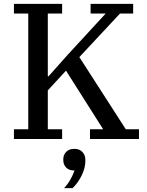

<svg xmlns="http://www.w3.org/2000/svg" viewBox="-20 -718 757 992"><path d="M52 -50H126V-648H52V-698H301V-648H227V-324H231L328 -433L526 -648H448V-698H668V-648H600L390 -423L630 -50H698V0H445V-50H513L321 -353L227 -251V-50H301V0H52ZM311 254Q330 234 344 209Q358 184 365 163Q336 163 321.5 147.5Q307 132 307 109V105Q307 82 322 66.5Q337 51 364 51Q391 51 406 67.5Q421 84 421 107V114Q421 149 402.5 187.5Q384 226 355 254H311Z"/></svg>

Font: IBM Plex Serif Text
Style: Regular
Weight: 450
Designer: Mike Abbink, Paul van der Laan, Pieter van Rosmalen
Foundry: Bold Monday
Version: Version 3.001